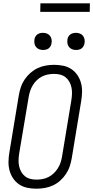

<svg xmlns="http://www.w3.org/2000/svg" viewBox="-20 -1136 565 1164"><path d="M201 8Q173 8 146 2.5Q119 -3 97 -17.5Q75 -32 60 -54Q45 -76 38 -102Q31 -128 31.5 -156Q32 -184 37 -213L94 -558Q98 -582 106 -606.5Q114 -631 129 -653.5Q144 -676 164.5 -694Q185 -712 208.5 -723Q232 -734 257.5 -738.5Q283 -743 308 -743Q336 -743 363 -737.5Q390 -732 412 -717.5Q434 -703 449 -681Q464 -659 471 -633Q478 -607 477.5 -579Q477 -551 472 -522L415 -177Q411 -153 403 -128.5Q395 -104 380 -81.5Q365 -59 345 -41Q325 -23 301 -12Q277 -1 251.5 3.5Q226 8 201 8ZM201 -47Q219 -47 238 -50.5Q257 -54 274.5 -63Q292 -72 306 -85.5Q320 -99 330.5 -115.5Q341 -132 347 -150Q353 -168 356 -186L413 -531Q416 -551 416.5 -570Q417 -589 413 -607Q409 -625 400 -641Q391 -657 377 -668Q363 -679 345 -683.5Q327 -688 308 -688Q290 -688 271 -684.5Q252 -681 234.5 -672Q217 -663 203 -649.5Q189 -636 179 -619.5Q169 -603 163 -585Q157 -567 154 -549L96 -204Q93 -184 92.5 -165Q92 -146 96 -128Q100 -110 109 -94Q118 -78 132 -67Q146 -56 164 -51.5Q182 -47 201 -47ZM441 -833Q428 -833 417 -837.5Q406 -842 398.5 -851Q391 -860 389 -872.5Q387 -885 389 -898Q390 -906 395 -914.5Q400 -923 407.5 -928Q415 -933 423.5 -935Q432 -937 440 -937Q453 -937 464.5 -932.5Q476 -928 483 -919Q490 -910 492.5 -897.5Q495 -885 492 -872Q491 -864 486 -855.5Q481 -847 474 -842Q467 -837 458 -835Q449 -833 441 -833ZM241 -833Q228 -833 217 -837.5Q206 -842 198.5 -851Q191 -860 189 -872.5Q187 -885 189 -898Q190 -906 195 -914.5Q200 -923 207.5 -928Q215 -933 223.5 -935Q232 -937 240 -937Q253 -937 264.5 -932.5Q276 -928 283 -919Q290 -910 292.5 -897.5Q295 -885 292 -872Q291 -864 286 -855.5Q281 -847 274 -842Q267 -837 258 -835Q249 -833 241 -833ZM224 -1064 225 -1116H525L524 -1064Z"/></svg>

Font: Iosevka Term Curly Light
Style: Italic
Weight: 300
Italic angle: -9°
Designer: Belleve Invis
Foundry: Belleve Invis
Version: Version 32.3.0